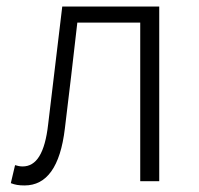

<svg xmlns="http://www.w3.org/2000/svg" viewBox="-20 -553 606 586"><path d="M55 13C122 13 164 -43 178 -161C191 -269 204 -376 216 -484H408V0H466V-533H170C156 -413 141 -294 127 -174C117 -85 91 -45 49 -45C40 -45 33 -47 26 -49L13 6C26 11 37 13 55 13Z"/></svg>

Font: Noto Sans CJK JP Light
Style: Regular
Weight: 300
Designer: Ryoko NISHIZUKA (kana & ideographs); Paul D. Hunt (Latin, Greek & Cyrillic); Wenlong ZHANG (bopomofo); Sandoll Communica
Foundry: Adobe Systems Incorporated
Version: Version 1.004;PS 1.004;hotconv 1.0.82;makeotf.lib2.5.63406